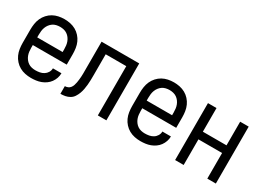

<svg xmlns="http://www.w3.org/2000/svg" viewBox="-27 -1019 2055 1519"><g transform="rotate(30 1000.0 -260.0)"><path d="M250 8Q223 8 196.5 2.5Q170 -3 146.5 -16Q123 -29 104.5 -49.5Q86 -70 75 -94.5Q64 -119 60 -146Q56 -173 56 -200V-320Q56 -347 60 -374Q64 -401 75 -425.5Q86 -450 104.5 -470.5Q123 -491 146.5 -504Q170 -517 196.5 -522.5Q223 -528 250 -528Q277 -528 303.5 -522.5Q330 -517 353.5 -504Q377 -491 395.5 -470.5Q414 -450 425 -425.5Q436 -401 440 -374Q444 -347 444 -320V-225H134V-200Q134 -183 136 -166Q138 -149 144 -133Q150 -117 160.5 -103Q171 -89 185 -79.5Q199 -70 216 -66Q233 -62 250 -62Q270 -62 289.5 -65.5Q309 -69 326 -79.5Q343 -90 353.5 -107.5Q364 -125 364 -145H442Q442 -122 434.5 -100Q427 -78 413.5 -59.5Q400 -41 381 -27.5Q362 -14 340.5 -6Q319 2 296 5Q273 8 250 8ZM366 -295V-320Q366 -337 364 -354Q362 -371 356 -387Q350 -403 339.5 -417Q329 -431 315 -440.5Q301 -450 284 -454Q267 -458 250 -458Q233 -458 216 -454Q199 -450 185 -440.5Q171 -431 160.5 -417Q150 -403 144 -387Q138 -371 136 -354Q134 -337 134 -320V-295Z M858 0V-450H670V-257Q670 -236 669.5 -214.5Q669 -193 667 -171.5Q665 -150 661 -128.5Q657 -107 649.5 -87Q642 -67 630 -48.5Q618 -30 599 -19Q580 -8 559 -4Q538 0 516 0V-70Q530 -70 543 -75.5Q556 -81 564.5 -92Q573 -103 577.5 -116.5Q582 -130 584.5 -144Q587 -158 588.5 -172Q590 -186 591 -199.5Q592 -213 592 -227Q592 -241 592 -255V-520H936V0Z M1250 8Q1223 8 1196.5 2.5Q1170 -3 1146.5 -16Q1123 -29 1104.5 -49.5Q1086 -70 1075 -94.5Q1064 -119 1060 -146Q1056 -173 1056 -200V-320Q1056 -347 1060 -374Q1064 -401 1075 -425.5Q1086 -450 1104.5 -470.5Q1123 -491 1146.5 -504Q1170 -517 1196.5 -522.5Q1223 -528 1250 -528Q1277 -528 1303.5 -522.5Q1330 -517 1353.5 -504Q1377 -491 1395.5 -470.5Q1414 -450 1425 -425.5Q1436 -401 1440 -374Q1444 -347 1444 -320V-225H1134V-200Q1134 -183 1136 -166Q1138 -149 1144 -133Q1150 -117 1160.5 -103Q1171 -89 1185 -79.5Q1199 -70 1216 -66Q1233 -62 1250 -62Q1270 -62 1289.5 -65.5Q1309 -69 1326 -79.5Q1343 -90 1353.5 -107.5Q1364 -125 1364 -145H1442Q1442 -122 1434.5 -100Q1427 -78 1413.5 -59.5Q1400 -41 1381 -27.5Q1362 -14 1340.5 -6Q1319 2 1296 5Q1273 8 1250 8ZM1366 -295V-320Q1366 -337 1364 -354Q1362 -371 1356 -387Q1350 -403 1339.5 -417Q1329 -431 1315 -440.5Q1301 -450 1284 -454Q1267 -458 1250 -458Q1233 -458 1216 -454Q1199 -450 1185 -440.5Q1171 -431 1160.5 -417Q1150 -403 1144 -387Q1138 -371 1136 -354Q1134 -337 1134 -320V-295Z M1564 0V-520H1642V-304H1858V-520H1936V0H1858V-234H1642V0Z"/></g></svg>

Font: Iosevka Fixed
Style: Regular
Weight: 400
Monospace: yes
Designer: Belleve Invis
Foundry: Belleve Invis
Version: Version 33.2.4